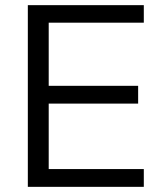

<svg xmlns="http://www.w3.org/2000/svg" viewBox="-20 -725 628 745"><path d="M88 0V-705H538V-637H169V-392H516V-323H169V-69H538V0Z"/></svg>

Font: Mulish ExtraLight
Style: Regular
Weight: 400
Version: Version 3.603